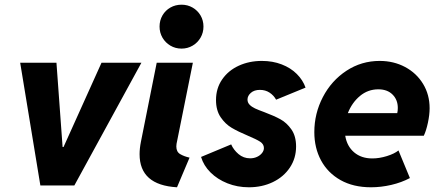

<svg xmlns="http://www.w3.org/2000/svg" viewBox="-20 -794 1880 822"><path d="M66.4 -525.4H221.7L248 -164.6H252L414.6 -525.4H585.4L298.3 0H152.8Z M577.6 -133.8Q577.6 -158.7 583.5 -188L650.9 -525.4H805.7L735.8 -178.2Q734.9 -174.3 734.9 -167Q734.9 -144 751.2 -134.3Q767.6 -124.5 791.5 -119.1L737.8 7.8Q577.6 -1.5 577.6 -133.8ZM663.1 -680.2Q663.1 -706.5 675.5 -728Q688 -749.5 709.5 -761.7Q731 -773.9 757.3 -773.9Q783.2 -773.9 804.7 -761.5Q826.2 -749 838.6 -727.8Q851.1 -706.5 851.1 -680.2Q851.1 -654.3 838.6 -632.8Q826.2 -611.3 804.7 -598.6Q783.2 -585.9 757.3 -585.9Q731 -585.9 709.5 -598.6Q688 -611.3 675.5 -632.8Q663.1 -654.3 663.1 -680.2Z M840.8 -122.1 969.7 -175.8Q980 -152.3 1001.2 -134.3Q1022.5 -116.2 1050.8 -116.2Q1067.4 -116.2 1080.8 -122.6Q1094.2 -128.9 1102.1 -139.2Q1109.9 -149.4 1109.9 -160.2Q1109.9 -176.8 1093.8 -187.3Q1077.6 -197.8 1041.5 -212.9Q999.5 -230.5 972.2 -246.6Q944.8 -262.7 924.8 -292Q904.8 -321.3 904.8 -365.7Q904.8 -416 931.2 -454.1Q957.5 -492.2 1002.2 -512.7Q1046.9 -533.2 1101.1 -533.2Q1147.5 -533.2 1186 -518.3Q1224.6 -503.4 1250.7 -477.3Q1276.9 -451.2 1288.1 -418.9L1162.1 -367.2Q1151.9 -385.7 1134 -397.5Q1116.2 -409.2 1092.8 -409.2Q1068.4 -409.2 1054 -396.5Q1039.6 -383.8 1039.6 -367.7Q1039.6 -355 1048.6 -345.7Q1057.6 -336.4 1071.8 -329.8Q1085.9 -323.2 1111.3 -314Q1153.3 -298.3 1180.4 -283.4Q1207.5 -268.6 1227.5 -240Q1247.6 -211.4 1247.6 -167Q1247.6 -116.2 1220.9 -76.4Q1194.3 -36.6 1148.2 -14.4Q1102.1 7.8 1045.4 7.8Q996.1 7.8 953.4 -9.3Q910.6 -26.4 881.1 -55.9Q851.6 -85.4 840.8 -122.1Z M1325.7 -228.5Q1325.7 -308.1 1362.3 -378.4Q1398.9 -448.7 1463.1 -491Q1527.3 -533.2 1605.5 -533.2Q1665.5 -533.2 1714.4 -507.1Q1763.2 -481 1791.3 -434.8Q1819.3 -388.7 1819.3 -330.6Q1819.3 -302.7 1812 -268.6Q1804.7 -234.4 1794.4 -212.9H1458Q1465.3 -168 1496.1 -141.8Q1526.9 -115.7 1573.7 -115.7Q1604 -115.7 1636.2 -125.7Q1668.5 -135.7 1686 -149.9L1734.9 -31.7Q1699.2 -12.7 1655.3 -2.4Q1611.3 7.8 1568.4 7.8Q1492.7 7.8 1438 -22.9Q1383.3 -53.7 1354.5 -107.2Q1325.7 -160.6 1325.7 -228.5ZM1680.7 -309.6Q1683.1 -319.3 1683.1 -332Q1683.1 -366.7 1660.6 -389.2Q1638.2 -411.6 1599.6 -411.6Q1555.2 -411.6 1521 -383.1Q1486.8 -354.5 1469.2 -309.6Z"/></svg>

Font: Reddit Sans Vanilla ExtraBold
Style: Italic
Weight: 800
Italic angle: -11.25°
Designer: Stephen Hutchings
Version: Version 1.013